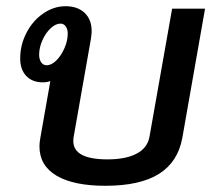

<svg xmlns="http://www.w3.org/2000/svg" viewBox="-20 -588 698 618"><path d="M640 -560 567 -145Q553 -67 492 -28.5Q431 10 319 10Q217 10 162 -22.5Q107 -55 107 -117Q107 -130 110 -145L142 -327Q131 -323 118 -323Q84 -323 64.5 -343.5Q45 -364 45 -400Q45 -443 65 -482Q85 -521 119 -544.5Q153 -568 191 -568Q230 -568 252.5 -546.5Q275 -525 275 -488Q275 -481 273 -465L217 -147Q216 -143 216 -134Q216 -75 326 -75Q384 -75 419 -93Q454 -111 461 -147L534 -560ZM198 -480Q198 -494 191.5 -503Q185 -512 175 -512Q159 -512 143 -497Q127 -482 116.5 -458.5Q106 -435 106 -412Q106 -397 112.5 -387.5Q119 -378 130 -378Q146 -378 161.5 -393.5Q177 -409 187.5 -433Q198 -457 198 -480Z"/></svg>

Font: KoHo SemiBold
Style: Italic
Weight: 600
Italic angle: -10°
Version: Version 1.000; ttfautohint (v1.6)